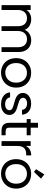

<svg xmlns="http://www.w3.org/2000/svg" viewBox="1358 -2202 854 3609"><g transform="rotate(90 1784.5 -398.0)"><path d="M736 -558Q800 -558 850 -531.5Q900 -505 929 -452Q958 -399 958 -323V0H868V-310Q868 -392 827.5 -435.5Q787 -479 718 -479Q647 -479 605 -433.5Q563 -388 563 -302V0H473V-310Q473 -392 432.5 -435.5Q392 -479 323 -479Q252 -479 210 -433.5Q168 -388 168 -302V0H77V-548H168V-469Q195 -512 240.5 -535Q286 -558 341 -558Q410 -558 463 -527Q516 -496 542 -436Q565 -494 618 -526Q671 -558 736 -558Z M1346 9Q1269 9 1206.5 -26Q1144 -61 1108.5 -125.5Q1073 -190 1073 -275Q1073 -359 1109.5 -423.5Q1146 -488 1209 -522.5Q1272 -557 1350 -557Q1428 -557 1491 -522.5Q1554 -488 1590.5 -424Q1627 -360 1627 -275Q1627 -190 1589.5 -125.5Q1552 -61 1488 -26Q1424 9 1346 9ZM1346 -71Q1395 -71 1438 -94Q1481 -117 1507.5 -163Q1534 -209 1534 -275Q1534 -341 1508 -387Q1482 -433 1440 -455.5Q1398 -478 1349 -478Q1299 -478 1257.5 -455.5Q1216 -433 1191 -387Q1166 -341 1166 -275Q1166 -208 1190.5 -162Q1215 -116 1256 -93.5Q1297 -71 1346 -71Z M1941 9Q1878 9 1828 -12.5Q1778 -34 1749 -72.5Q1720 -111 1717 -161H1811Q1815 -120 1849.5 -94Q1884 -68 1940 -68Q1992 -68 2022 -91Q2052 -114 2052 -149Q2052 -185 2020 -202.5Q1988 -220 1921 -237Q1860 -253 1821.5 -269.5Q1783 -286 1755.5 -318.5Q1728 -351 1728 -404Q1728 -446 1753 -481Q1778 -516 1824 -536.5Q1870 -557 1929 -557Q2020 -557 2076 -511Q2132 -465 2136 -385H2045Q2042 -428 2010.5 -454Q1979 -480 1926 -480Q1877 -480 1848 -459Q1819 -438 1819 -404Q1819 -377 1836.5 -359.5Q1854 -342 1880.5 -331.5Q1907 -321 1954 -308Q2013 -292 2050 -276.5Q2087 -261 2113.5 -230Q2140 -199 2141 -149Q2141 -104 2116 -68Q2091 -32 2045.5 -11.5Q2000 9 1941 9Z M2380 -473V-150Q2380 -110 2397 -93.5Q2414 -77 2456 -77H2523V0H2441Q2365 0 2327 -35Q2289 -70 2289 -150V-473H2218V-548H2289V-686H2380V-548H2523V-473Z M2724 -459Q2748 -506 2792.5 -532Q2837 -558 2901 -558V-464H2877Q2724 -464 2724 -298V0H2633V-548H2724Z M3245 9Q3168 9 3105.5 -26Q3043 -61 3007.5 -125.5Q2972 -190 2972 -275Q2972 -359 3008.5 -423.5Q3045 -488 3108 -522.5Q3171 -557 3249 -557Q3327 -557 3390 -522.5Q3453 -488 3489.5 -424Q3526 -360 3526 -275Q3526 -190 3488.5 -125.5Q3451 -61 3387 -26Q3323 9 3245 9ZM3245 -71Q3294 -71 3337 -94Q3380 -117 3406.5 -163Q3433 -209 3433 -275Q3433 -341 3407 -387Q3381 -433 3339 -455.5Q3297 -478 3248 -478Q3198 -478 3156.5 -455.5Q3115 -433 3090 -387Q3065 -341 3065 -275Q3065 -208 3089.5 -162Q3114 -116 3155 -93.5Q3196 -71 3245 -71ZM3161 -649 3259 -805 3338 -742 3212 -610Z"/></g></svg>

Font: Fz Poppins
Style: Regular
Weight: 400
Designer: Ninad Kale (Devanagari), Jonny Pinhorn (Latin)
Foundry: Indian Type Foundry
Version: Vit hóa bi Vntype.Com & FontZin.Com